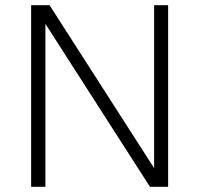

<svg xmlns="http://www.w3.org/2000/svg" viewBox="-20 -720 768 740"><path d="M574 -700H628V0H558L155 -628V0H100V-700H171L574 -72Z"/></svg>

Font: Fivo Sans Light
Style: Regular
Weight: 300
Designer: Alexander Slobzheninov
Foundry: Alexander Slobzheninov
Version: 1.0